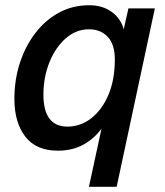

<svg xmlns="http://www.w3.org/2000/svg" viewBox="-20 -564 631 734"><path d="M201 12Q118 12 76.5 -42Q35 -96 35 -186Q35 -259 56 -323.5Q77 -388 115.5 -438Q154 -488 206 -516Q258 -544 321 -544Q372 -544 407 -518.5Q442 -493 453 -452L471 -532H572L426 150H320L368 -72Q339 -33 297.5 -10.5Q256 12 201 12ZM238 -80Q288 -80 329 -112Q370 -144 394.5 -201.5Q419 -259 419 -337Q419 -394 392 -423Q365 -452 320 -452Q271 -452 231.5 -417.5Q192 -383 169 -326Q146 -269 146 -202Q146 -80 238 -80Z"/></svg>

Font: Geist Medium
Style: Italic
Weight: 500
Italic angle: -12°
Designer: Basement.studio, Andrés Briganti, Mateo Zaragoza
Foundry: Basement.studio, Vercel, Andrés Briganti, Guido Ferreyra, Mateo Zaragoza
Version: Version 1.500; ttfautohint (v1.8.4.7-5d5b)